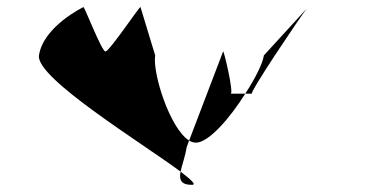

<svg xmlns="http://www.w3.org/2000/svg" viewBox="-20 -558 1083 537"><path d="M89 -403C79 -340 379 -157 485 -78C489 -97 498 -120 502 -146L509 -165C456 -197 406 -353 414 -403L373 -538C374 -546 286 -414 275 -414C264 -414 214 -546 213 -538C213 -538 101 -484 89 -403ZM485 -78C481 -56 485 -41 517 -41C530 -41 515 -55 485 -78ZM509 -165C515 -161 522 -159 528 -159C564 -159 624 -229 666 -296H625C635 -296 605 -422 604 -414ZM666 -296H685C675 -296 812 -499 837 -533L718 -403C715 -381 694 -339 666 -296ZM837 -533 841 -538C841 -538 840 -537 837 -533Z"/></svg>

Font: Ampere
Style: Ita
Weight: 400
Version: Version 1